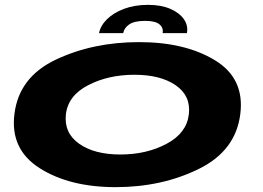

<svg xmlns="http://www.w3.org/2000/svg" viewBox="-20 -766 1082 791"><path d="M456.5 5Q267 5 144 -72.8Q21 -150.5 39.5 -296.5Q58 -448.5 210.5 -520.5Q363 -592.5 553 -592.5Q742.5 -592.5 865.5 -517.8Q988.5 -443 970 -296.5Q951.5 -145 799 -70Q646.5 5 456.5 5ZM476 -129.5Q583.5 -129.5 666.2 -173.5Q749 -217.5 758 -295Q767 -371 704.2 -414.5Q641.5 -458 534 -458Q426.5 -458 343.5 -415.2Q260.5 -372.5 251.5 -295Q243 -218.5 305.8 -174Q368.5 -129.5 476 -129.5ZM590 -746Q643 -746 681 -729.8Q719 -713.5 737.5 -687Q756 -660.5 750 -629.5H650Q654 -651.5 636.8 -665.8Q619.5 -680 578.5 -680Q533.5 -680 512.5 -665.5Q491.5 -651 487.5 -629.5H388Q394 -660.5 421 -687Q448 -713.5 491.5 -729.8Q535 -746 590 -746Z"/></svg>

Font: Anybody UltraExpanded Regular
Style: Bold Italic
Weight: 700
Width: 9
Italic angle: -10°
Designer: Tyler Finck
Foundry: Etcetera Type Company
Version: Version 1.010; ttfautohint (v1.8.3) -l 8 -r 50 -G 200 -x 14 